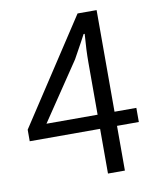

<svg xmlns="http://www.w3.org/2000/svg" viewBox="-83 -797 714 863"><g transform="rotate(-10 274.5 -366.0)"><path d="M106.4 -268.6H339.8V-506.8Q339.8 -564.5 345.7 -636.7H340.8Q332 -619.1 283.2 -531.2ZM516.6 -268.6V-204.1H417V0H339.8V-204.1H18.6V-256.8L330.1 -732.4H417V-268.6Z"/></g></svg>

Font: Gen Shin Gothic Normal
Style: Regular
Weight: 300
Designer: [Source Han Sans]
Ryoko NISHIZUKA  (kana & ideographs); Paul D. Hunt (Latin, Greek & Cyrillic); Wenlong ZHANG  (bopomofo
Version: Version 1.002.20150607